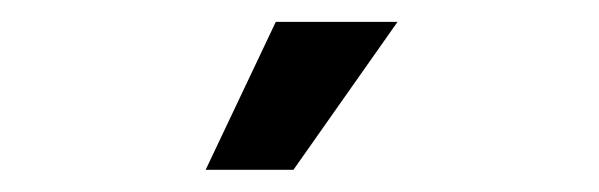

<svg xmlns="http://www.w3.org/2000/svg" viewBox="-20 -628 540 173"><path d="M165.3 -475 228.5 -608.3H338.2L244.4 -475Z"/></svg>

Font: Afacad Flux Medium
Style: Regular
Weight: 500
Designer: Kristian Moeller
Foundry: Dicotype
Version: Version 1.100